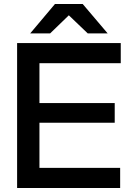

<svg xmlns="http://www.w3.org/2000/svg" viewBox="-20 -934 648 954"><path d="M65 0H577V-100H176V-324H550V-422H176V-620H580V-720H65ZM391 -914H253L130 -768H229L322 -858L416 -768H515Z"/></svg>

Font: Aspekta 500
Style: Regular
Weight: 500
Designer: Ivo Dolenc
Version: Version 2.100